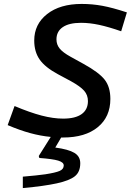

<svg xmlns="http://www.w3.org/2000/svg" viewBox="-20 -686 665 976"><path d="M301 -83Q363 -83 395 -106Q427 -129 427 -172Q427 -203 407.5 -225Q388 -247 341 -273L274 -309Q209 -344 181.5 -383.5Q154 -423 154 -480Q154 -563 219.5 -614.5Q285 -666 395 -666Q449 -666 500.5 -656.5Q552 -647 625 -623L596 -527Q533 -549 484.5 -559.5Q436 -570 392 -570Q331 -570 299 -548Q267 -526 267 -486Q267 -459 283.5 -439Q300 -419 338 -398L405 -361Q483 -318 512 -281Q541 -244 541 -183Q541 -92 477 -39.5Q413 13 301 13H291L261 64Q328 73 358 91Q388 109 388 144Q388 188 360.5 210Q333 232 269 246Q237 253 194 259Q151 265 96 270V212Q132 209 160 206Q188 203 210 200Q262 192 283 183Q304 174 304 155Q304 139 276 130.5Q248 122 180 117L177 107L238 10Q186 5 133 -9.5Q80 -24 19 -50L54 -147Q132 -114 191.5 -98.5Q251 -83 301 -83Z"/></svg>

Font: Intel One Mono Medium
Style: Italic
Weight: 500
Italic angle: -16°
Monospace: yes
Designer: Fred Shallcrass
Foundry: Frere-Jones Type LLC
Version: Version 1.400;hotconv 1.1.0;makeotfexe 2.6.0;FJTRelease1.4